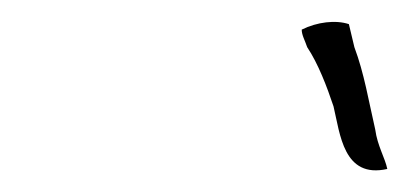

<svg xmlns="http://www.w3.org/2000/svg" viewBox="-20 -736 373 175"><path d="M255 -709C255 -704 258 -699 260 -693C270 -678 278 -657 284 -639C290 -614 293 -573 333 -582C331 -592 324 -603 322 -618C316 -644 312 -669 303 -693L298 -714C286 -718 269 -716 255 -709ZM284 -638V-639ZM322 -618V-619Z"/></svg>

Font: SolarCharger
Style: 352
Weight: 300
Designer: Mew Too
Foundry: Cannot Into Space Fonts/KineticPlasma Fonts
Version: Version 1.100